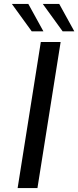

<svg xmlns="http://www.w3.org/2000/svg" viewBox="-20 -949 395 969"><path d="M186 -737H286L169 0H69ZM40 -929H123L199 -791H140ZM196 -929H279L355 -791H296Z"/></svg>

Font: Exo Medium
Style: Italic
Weight: 500
Italic angle: -9°
Designer: Natanael Gama
Foundry: Natanael Gama
Version: Version 1.500; ttfautohint (v1.6)